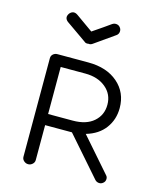

<svg xmlns="http://www.w3.org/2000/svg" viewBox="-115 -841 772 934"><g transform="rotate(15 271.0 -374.5)"><path d="M493 3Q484 11 472 10Q460 9 452 0L282 -194H147V-18Q147 -6 137.5 2.5Q128 11 116 11Q104 11 94.5 2.5Q85 -6 85 -18V-515Q85 -527 94 -535Q103 -543 116 -543H271Q364 -543 420 -494.5Q476 -446 476 -368Q476 -310 443.5 -266Q411 -222 349 -204L496 -36Q504 -28 503 -16Q502 -4 493 3ZM271 -487H147V-250H271Q339 -250 376.5 -283Q414 -316 414 -368Q414 -421 374 -454Q334 -487 271 -487ZM227 -636Q136 -699 124 -708Q103 -725 119 -748Q137 -769 160 -753Q169 -746 246 -692Q308 -734 334 -753Q344 -760 356 -758.5Q368 -757 375 -747Q382 -738 380.5 -726Q379 -714 369 -707L268 -636Q258 -629 249 -631Q235 -628 227 -636Z"/></g></svg>

Font: Hoogli Medium
Style: Regular
Weight: 500
Designer: Anand Singh Naorem
Foundry: Brand New Type
Version: Version 1.00 b007